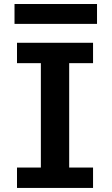

<svg xmlns="http://www.w3.org/2000/svg" viewBox="-20 -923 550 943"><path d="M437 -712.9V-612.8H319.8V-100.1H437V0H63.5V-100.1H180.7V-612.8H63.5V-712.9ZM51.3 -903.3H456.5V-805.7H51.3Z"/></svg>

Font: Lesson One
Style: Bold
Weight: 700
Designer: But Ko, Victor Gaultney, Annie Olsen, Julie Remington, Don Collingsworth, Eric Hays, Becca Hirsbrunner
Version: Version 1.100